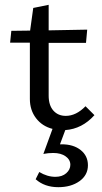

<svg xmlns="http://www.w3.org/2000/svg" viewBox="-20 -533 422 797"><path d="M251 7 229 66H236Q285 66 315 90Q345 114 345 153Q345 194 310 219Q275 244 222 244Q165 244 128 211L143 181Q176 201 210 201Q238 201 255 186Q272 171 272 151Q272 130 252.5 116Q233 102 201 102Q180 102 160 106L198 2Q155 -9 129.5 -42.5Q104 -76 104 -122V-356H22L27 -405L105 -406L118 -500L182 -513V-407L342 -410L337 -355H182V-136Q182 -96 201.5 -74Q221 -52 253 -52Q296 -52 335 -92L372 -55Q321 2 251 7Z"/></svg>

Font: Ysabeau Medium
Style: Regular
Weight: 500
Designer: Christian Thalmann (Catharsis Fonts)
Version: Version 0.003